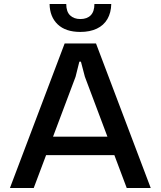

<svg xmlns="http://www.w3.org/2000/svg" viewBox="-20 -948 811 968"><path d="M30 0 306 -729H464L740 0H619L408 -561L388 -637H380L361 -561L150 0ZM198 -166 232 -259H537L571 -166ZM385 -787Q311 -787 271 -825Q231 -863 230 -928H314Q314 -889 333.5 -870.5Q353 -852 385 -852Q419 -852 437.5 -871Q456 -890 456 -928H541Q540 -884 521.5 -852Q503 -820 468 -803.5Q433 -787 385 -787Z"/></svg>

Font: Hubot Sans Condensed ExtraLight Medium
Style: Regular
Weight: 500
Version: Version 2.000